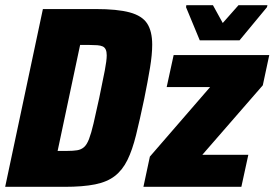

<svg xmlns="http://www.w3.org/2000/svg" viewBox="-21 -723 1062 743"><path d="M-1 0 145 -688H349Q433 -688 481 -675Q529 -662 548.5 -632Q568 -602 568 -550Q568 -512 559.5 -460.5Q551 -409 537 -340Q520 -259 505.5 -200.5Q491 -142 472 -103.5Q453 -65 423.5 -42Q394 -19 347 -9.5Q300 0 229 0ZM202 -139H239Q262 -139 277.5 -141.5Q293 -144 304 -153.5Q315 -163 323.5 -185Q332 -207 341 -245.5Q350 -284 363 -344Q377 -411 384.5 -450Q392 -489 392 -509Q392 -523 388 -531.5Q384 -540 376 -543.5Q368 -547 355.5 -548Q343 -549 326 -549H289ZM534 0 559 -117 792 -386H624L651 -510H1021L996 -393L762 -124H940L913 0ZM752 -567 699 -695 700 -703H803L841 -634L902 -703H1014L1012 -695L906 -567Z"/></svg>

Font: Saira SemiCondensed ExtraBold
Style: Italic
Weight: 800
Width: 4
Italic angle: -12°
Designer: Hector Gatti with collaboration of the Omnibus-Type team
Foundry: Omnibus-Type
Version: Version 1.101